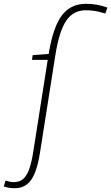

<svg xmlns="http://www.w3.org/2000/svg" viewBox="-125 -770 585 1010"><path d="M-47 220Q-63 220 -76.5 218Q-90 216 -105 211L-96 180Q-83 184 -73 186Q-63 188 -52 188Q-21 188 -2 170.5Q17 153 29.5 117Q42 81 50 28L126 -455H43L47 -480L131 -486Q154 -627 200 -688.5Q246 -750 328 -750Q356 -750 383 -745.5Q410 -741 440 -730L429 -699Q412 -704 395.5 -708Q379 -712 362.5 -714Q346 -716 326 -716Q261 -716 224 -662Q187 -608 167 -485L86 29Q76 95 59.5 137Q43 179 17 199.5Q-9 220 -47 220Z"/></svg>

Font: Georama ExtraCondensed Thin ExtraLight
Style: Italic
Weight: 250
Italic angle: -9°
Version: Version 1.001